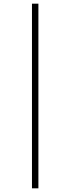

<svg xmlns="http://www.w3.org/2000/svg" viewBox="-20 -782 388 1045"><path d="M154 243H189V-762H154Z"/></svg>

Font: Noto Sans ExtraCondensed ExtraLight
Style: Italic
Weight: 200
Width: 2
Italic angle: -12°
Designer: Monotype Design Team
Foundry: Monotype Imaging Inc.
Version: Version 2.013